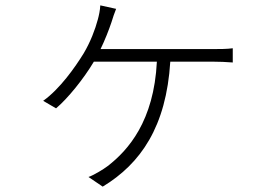

<svg xmlns="http://www.w3.org/2000/svg" viewBox="-20 -624 1040 716"><path d="M355 -441C371 -474 386 -512 396 -542C401 -559 406 -573 413 -591L354 -604C353 -585 349 -567 345 -552C335 -514 317 -467 292 -425C260 -373 203 -292 141 -248L189 -220C232 -256 292 -330 330 -394H565C554 -172 458 -64 382 -5C365 8 328 30 310 36L363 72C505 -14 600 -152 615 -394H776C796 -394 825 -393 848 -391V-444C826 -441 797 -441 776 -441Z"/></svg>

Font: Genne Gothic Light
Style: Regular
Weight: 300
Designer: Ryoko NISHIZUKA (kana & ideographs); Paul D. Hunt (Latin, Greek & Cyrillic); Wenlong ZHANG (bopomofo); Sandoll Communica
Foundry: Adobe Systems Incorporated
Version: Version 1.004;PS 1.004;hotconv 16.6.51;makeotf.lib2.5.65220